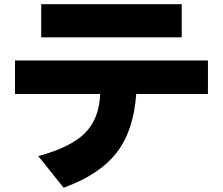

<svg xmlns="http://www.w3.org/2000/svg" viewBox="-20 -796 1040 894"><path d="M49.8 -358.4V-514.6H948.2V-358.4H614.3Q602.5 -187.5 522.9 -85Q443.4 17.6 276.4 78.1L158.2 -69.3Q308.6 -109.4 375.5 -176.3Q442.4 -243.2 446.3 -358.4ZM171.9 -622.1V-776.4H826.2V-622.1Z"/></svg>

Font: GenEi M Gothic v2 Heavy
Style: Regular
Weight: 800
Version: Version 2.0